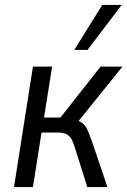

<svg xmlns="http://www.w3.org/2000/svg" viewBox="-20 -761 518 781"><path d="M37 0 114 -490H192L159 -283H226L389 -490H478L287 -253L276 -275Q303 -270 315.5 -260Q328 -250 336 -232Q344 -214 356 -180L417 0H335L286 -156Q279 -180 271.5 -194Q264 -208 251 -215Q238 -222 214 -222H149L114 0ZM282 -558 396 -741H475L336 -558Z"/></svg>

Font: Nunito Sans 10pt Condensed
Style: Italic
Weight: 400
Width: 3
Italic angle: -9°
Designer: Vernon Adams
Foundry: Vernon Adams
Version: Version 3.101;gftools[0.9.27]